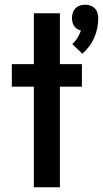

<svg xmlns="http://www.w3.org/2000/svg" viewBox="-20 -791 435 811"><path d="M328 -564 285 -605Q298 -616 307 -631Q316 -646 322 -662Q313 -664 305.5 -669Q298 -674 293 -681.5Q288 -689 286 -697.5Q284 -706 284 -715Q284 -726 287.5 -737Q291 -748 299 -756Q307 -764 317.5 -767.5Q328 -771 340 -771Q351 -771 361.5 -767.5Q372 -764 380 -756Q388 -748 391.5 -737Q395 -726 395 -715Q395 -694 391 -673Q387 -652 378.5 -632.5Q370 -613 357 -595.5Q344 -578 328 -564ZM123 0V-425H30V-520H123V-735H233V-520H326V-425H233V0Z"/></svg>

Font: Iosevka QP
Style: Bold
Weight: 700
Designer: Belleve Invis
Foundry: Belleve Invis
Version: Version 20.0.0; ttfautohint (v1.8.4)